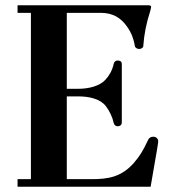

<svg xmlns="http://www.w3.org/2000/svg" viewBox="-20 -713 651 733"><path d="M47 0H555L578 -133C581 -153 584 -167 584 -174C584 -183 576 -191 566 -191C553 -191 548 -185 543 -174C528 -141 513 -116 491 -91C444 -38 395 -29 330 -29H235V-345H279C320 -345 362 -336 384 -308C398 -290 410 -264 414 -244C416 -236 421 -231 429 -231C439 -231 445 -237 445 -245V-469C445 -477 440 -482 429 -482C421 -482 416 -477 414 -469C409 -445 397 -424 382 -408C361 -385 320 -374 279 -374H235V-664H364C411 -664 442 -645 466 -610C481 -589 491 -563 495 -537C496 -530 505 -526 511 -526C519 -526 527 -531 527 -537C530 -582 539 -626 553 -669C554 -673 557 -683 557 -687C557 -691 553 -693 545 -693H47V-664H98V-29H47Z"/></svg>

Font: Monomakh Unicode
Style: Regular
Weight: 400
Version: Version 1.2